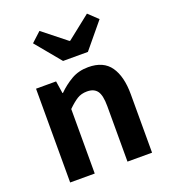

<svg xmlns="http://www.w3.org/2000/svg" viewBox="-153 -967 947 1077"><g transform="rotate(-20 320.5 -429.0)"><path d="M79.3 0V-559.8H199L210.4 -485.9H213.2Q249.5 -522.2 293.7 -547.9Q337.9 -573.5 395.2 -573.5Q485.6 -573.5 526.9 -514.3Q568.2 -455 568.2 -349.1V0H421.5V-330.9Q421.5 -396 402.5 -421.9Q383.5 -447.7 342.1 -447.7Q307.9 -447.7 282.6 -431.9Q257.3 -416 226 -385.1V0ZM275.1 -654.2 150.5 -804.8 208.2 -857.9 347.6 -747.1H351.6L491.7 -857.9L547.8 -804.8L423.3 -654.2Z"/></g></svg>

Font: Noto Sans TC
Style: Regular
Weight: 100
Designer: Ryoko NISHIZUKA 西塚涼子 (kana, bopomofo & ideographs); Paul D. Hunt (Latin, Greek & Cyrillic); Sandoll Communications 산돌커뮤니
Foundry: Adobe
Version: Version 2.004;hotconv 1.0.118;makeotfexe 2.5.65603